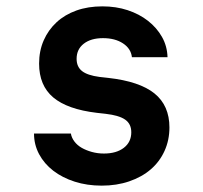

<svg xmlns="http://www.w3.org/2000/svg" viewBox="-20 -570 640 604"><path d="M87 -150Q87 -115 103 -85Q119 -55 147.5 -33Q176 -11 215 1.5Q254 14 300 14Q347 14 386.5 0.5Q426 -13 454 -37Q482 -61 497.5 -95Q513 -129 513 -169Q513 -238 466 -276Q419 -314 320 -325L293 -328Q255 -333 238 -346.5Q221 -360 221 -385Q221 -415 243.5 -432.5Q266 -450 304 -450Q342 -450 367 -433.5Q392 -417 395 -390H507Q506 -425 489.5 -454Q473 -483 445.5 -504.5Q418 -526 381.5 -538Q345 -550 302 -550Q257 -550 220.5 -537Q184 -524 158 -500Q132 -476 117.5 -443Q103 -410 103 -370Q103 -301 147.5 -263.5Q192 -226 285 -215L312 -212Q355 -207 374 -193.5Q393 -180 393 -154Q393 -123 369.5 -105Q346 -87 307 -87Q287 -87 269 -92Q251 -97 237 -105Q223 -113 214 -125Q205 -137 203 -150Z"/></svg>

Font: CommitMonoV143 ExtLt
Style: Regular
Weight: 200
Monospace: yes
Designer: Eigil Nikolajsen
Foundry: Eigil Nikolajsen
Version: Version 1.143